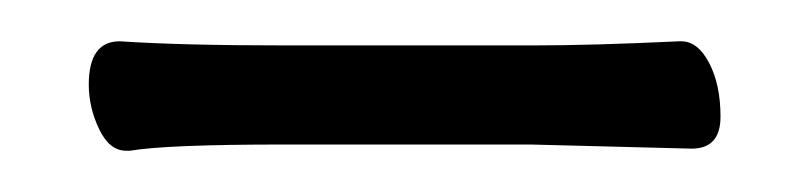

<svg xmlns="http://www.w3.org/2000/svg" viewBox="-20 -297 390 93"><path d="M41 -224Q33 -224 28 -234.5Q23 -245 23 -256Q23 -277 38 -277Q68 -275 118 -275H238Q267 -275 309 -277H310Q318 -277 323.5 -266.5Q329 -256 329 -240.5Q329 -225 315 -225L237 -227H117Q61 -227 43 -224Z"/></svg>

Font: LXGW WenKai TC Light
Style: Regular
Weight: 300
Designer: LXGW / Fontworks Inc.
Foundry: LXGW / Fontworks Inc.
Version: Version 1.330